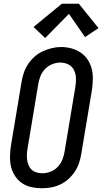

<svg xmlns="http://www.w3.org/2000/svg" viewBox="-20 -997 546 1025"><path d="M203 8Q175 8 147.5 2Q120 -4 98 -19Q76 -34 61 -56.5Q46 -79 39.5 -105Q33 -131 33.5 -160Q34 -189 38 -217L95 -559Q99 -584 107 -608Q115 -632 129.5 -654Q144 -676 164 -694Q184 -712 208 -723Q232 -734 256.5 -740Q281 -746 306 -746Q335 -746 362 -738.5Q389 -731 411 -716Q433 -701 448 -678.5Q463 -656 469.5 -630Q476 -604 475.5 -575Q475 -546 471 -518L414 -176Q410 -151 402 -127Q394 -103 379.5 -81Q365 -59 345 -41Q325 -23 301.5 -12Q278 -1 253 3.5Q228 8 203 8ZM205 -72Q227 -72 249.5 -80.5Q272 -89 288 -106Q304 -123 313 -145Q322 -167 325 -189L382 -531Q386 -555 385.5 -578.5Q385 -602 375.5 -622Q366 -642 346 -652.5Q326 -663 302 -663Q280 -663 258 -654Q236 -645 220 -628Q204 -611 195.5 -589.5Q187 -568 184 -546L127 -204Q124 -188 123.5 -172.5Q123 -157 125 -142.5Q127 -128 133 -114Q139 -100 149.5 -90.5Q160 -81 175 -76.5Q190 -72 205 -72ZM221 -794 159 -853 310 -977H401L506 -847L434 -799L348 -923Z"/></svg>

Font: Iosevka Slab Medium
Style: Italic
Weight: 500
Italic angle: -9°
Monospace: yes
Designer: Belleve Invis
Foundry: Belleve Invis
Version: Version 11.1.0; ttfautohint (v1.8.3)